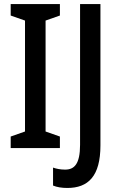

<svg xmlns="http://www.w3.org/2000/svg" viewBox="-20 -734 595 952"><path d="M277 0V-57L206 -82V-632L277 -657V-714H33V-657L104 -632V-82L33 -57V0ZM314 198C417 198 478 140 478 -13V-714H377V-16C377 80 348 107 303 107C280 107 260 103 243 97V186C262 194 286 198 314 198Z"/></svg>

Font: Noto Sans Sinhala UI Condensed Medium
Style: Regular
Weight: 500
Width: 3
Designer: Jelle Bosma - Monotype Design Team
Foundry: Monotype Imaging Inc.
Version: Version 2.006